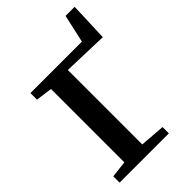

<svg xmlns="http://www.w3.org/2000/svg" viewBox="-265 -1023 1129 1129"><g transform="rotate(-45 299.0 -459.0)"><path d="M446.5 0H37V-52.5L141 -64.5V-674.5L38.5 -688.5V-743H466.5L505.5 -918H581L572 -674.5L290 -683.5V-64.5L446.5 -52.5Z"/></g></svg>

Font: Merriweather Text
Style: Bold
Weight: 700
Designer: Eben Sorkin
Foundry: Eben Sorkin
Version: Version 2.100